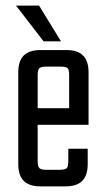

<svg xmlns="http://www.w3.org/2000/svg" viewBox="-20 -663 370 683"><path d="M114 -395V-90Q114 -71 120 -65Q126 -59 145 -59H169V0H124Q84 0 64.5 -19.5Q45 -39 45 -79V-406Q45 -446 64.5 -465.5Q84 -485 124 -485H176V-426H145Q126 -426 120 -420.5Q114 -415 114 -395ZM226 -229V-395Q226 -415 220.5 -420.5Q215 -426 195 -426H161V-485H216Q256 -485 275.5 -465.5Q295 -446 295 -406V-229ZM223 -90V-134H292V-79Q292 -39 272.5 -19.5Q253 0 213 0H161V-59H192Q212 -59 217.5 -65Q223 -71 223 -90ZM295 -278V-219H75V-278ZM119 -643 197 -516H135L37 -643Z"/></svg>

Font: Teko Variable Light
Style: Regular
Weight: 300
Designer: Manushi Parikh, Jonny Pinhorn
Foundry: Indian Type Foundry
Version: Version 3.000